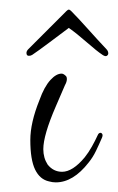

<svg xmlns="http://www.w3.org/2000/svg" viewBox="-20 -437 245 399"><path d="M96 -58Q92 -58 89 -58.5Q86 -59 82 -60Q63 -64 53 -84.5Q43 -105 43 -146Q43 -182 62 -229Q72 -257 85 -271Q97 -284 108 -284Q112 -284 117 -279Q119 -277 119 -273Q119 -267 115 -260L96 -216Q70 -156 70 -127Q70 -109 79 -95Q91 -80 109 -80Q131 -80 156 -110Q164 -120 171 -132.5Q178 -145 183 -156Q185 -161 189 -161Q191 -161 192.5 -158.5Q194 -156 192 -151Q186 -137 179.5 -123.5Q173 -110 164 -99Q132 -58 96 -58ZM40 -321Q35 -321 35 -327Q35 -331 39 -335Q57 -353 81 -377Q105 -401 118 -414Q121 -417 123 -417Q125 -417 128 -414Q141 -401 162.5 -377Q184 -353 201 -335Q205 -331 205 -326Q205 -323 202 -321Q199 -319 193 -323Q181 -331 160.5 -349Q140 -367 123 -379Q107 -367 83 -349Q59 -331 47 -323Q44 -321 40 -321Z"/></svg>

Font: Puppies Play
Style: Regular
Weight: 400
Designer: Robert E. Leuschke
Foundry: Robert E. Leuschke
Version: Version 1.010; ttfautohint (v1.8.3)